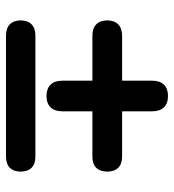

<svg xmlns="http://www.w3.org/2000/svg" viewBox="10 -590 580 640"><g transform="rotate(90 300.0 -270.0)"><path d="M300 -135C333 -135 351 -154 351 -187V-288H502C535 -288 552 -306 552 -337C552 -369 535 -387 502 -387H351V-488C351 -521 333 -540 300 -540C267 -540 249 -521 249 -488V-387H99C66 -387 48 -369 48 -337C48 -306 66 -288 99 -288H249V-187C249 -154 267 -135 300 -135ZM98 0H502C535 0 552 -18 552 -49C552 -80 535 -98 502 -98H98C66 -98 48 -80 48 -49C48 -18 66 0 98 0Z"/></g></svg>

Font: SN Pro
Style: Bold
Weight: 700
Designer: Tobias Whetton
Foundry: Supernotes
Version: Version 1.003;Glyphs 3.3 (3324)